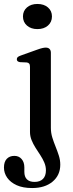

<svg xmlns="http://www.w3.org/2000/svg" viewBox="-45 -717 368 970"><path d="M212 -71Q212 -46 219.2 -22.5Q226.5 1 235.8 23.8Q245 46.5 252.2 69Q259.5 91.5 259.5 115Q259.5 168 220.8 200.5Q182 233 117.5 233Q71 233 39.5 218.8Q8 204.5 -8.5 181Q-25 157.5 -25 129.5Q-25 100.5 -10.8 85.5Q3.5 70.5 27.5 70.5Q50.5 70.5 64.2 86.5Q78 102.5 78 128.5V151Q78 176 91 189Q104 202 129.5 202Q157 202 172 187Q187 172 187 143.5Q187 123.5 179 104.5Q171 85.5 158.8 67Q146.5 48.5 134.5 29.5Q122.5 10.5 114.5 -9.2Q106.5 -29 106.5 -50V-379Q106.5 -390.5 102.5 -395.5Q98.5 -400.5 90 -401.5L56 -403Q47.5 -404.5 43.8 -408Q40 -411.5 40 -417.5Q40 -424 44.2 -428.2Q48.5 -432.5 60 -436.5L142.5 -466Q159 -472 169 -474.2Q179 -476.5 186 -476.5Q199 -476.5 205.5 -469.5Q212 -462.5 212 -450.5ZM144 -570Q111.5 -570 91.2 -587.8Q71 -605.5 71 -634Q71 -662 91.2 -679.5Q111.5 -697 144 -697Q177 -697 197.2 -679.5Q217.5 -662 217.5 -634Q217.5 -605.5 197.2 -587.8Q177 -570 144 -570Z"/></svg>

Font: Fraunces 10pt
Style: Regular
Weight: 400
Version: Version 1.000;[b76b70a41]